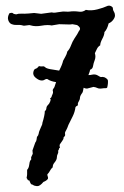

<svg xmlns="http://www.w3.org/2000/svg" viewBox="-20 -631 431 667"><path d="M278.3 -596.7Q296.9 -592.8 318.8 -598.6Q340.8 -604.5 349.6 -608.9Q358.4 -613.3 365.2 -609.9Q372.1 -606.4 372.1 -602.5Q372.1 -598.6 373.5 -594.7Q375 -590.8 377 -587.9Q378.9 -585 379.4 -578.1Q379.9 -571.3 373.5 -562.5Q367.2 -553.7 357.4 -549.8Q352.5 -529.3 342.8 -519.5Q342.8 -509.8 335.4 -496.1Q328.1 -482.4 328.1 -473.6Q320.3 -468.8 316.9 -461.4Q313.5 -454.1 309.6 -446.3Q313.5 -433.6 309.1 -422.4Q304.7 -411.1 303.2 -401.4Q301.8 -391.6 293 -388.7Q293 -384.8 287.1 -370.1Q293.9 -370.1 299.8 -371.6Q305.7 -373 311 -372.1Q316.4 -371.1 320.8 -368.2Q325.2 -365.2 330.1 -363.3Q344.7 -366.2 354.5 -353.5Q356.4 -343.8 352.5 -327.1Q350.6 -324.2 347.2 -324.7Q343.8 -325.2 334 -323.7Q324.2 -322.3 318.4 -325.2Q312.5 -328.1 304.7 -329.1L282.2 -323.2Q276.4 -323.2 270.5 -326.2Q269.5 -322.3 269 -318.4Q268.6 -314.5 266.6 -309.6Q257.8 -297.9 257.8 -291.5Q257.8 -285.2 253.4 -278.3Q249 -271.5 251 -265.6Q249 -263.7 246.6 -262.7Q244.1 -261.7 242.2 -258.8Q240.2 -242.2 232.4 -226.6L217.8 -197.3Q212.9 -183.6 210.4 -179.7Q208 -175.8 206.5 -172.4Q205.1 -168.9 206.1 -165Q207 -161.1 205.1 -158.2Q200.2 -154.3 200.7 -151.4Q201.2 -148.4 196.3 -141.6Q191.4 -134.8 188.5 -130.4Q185.5 -126 188.5 -118.2Q184.6 -116.2 184.6 -112.8Q184.6 -109.4 181.6 -107.4Q183.6 -102.5 180.7 -96.7Q177.7 -90.8 177.7 -85.4Q177.7 -80.1 175.3 -75.2Q172.9 -70.3 168 -64.5Q163.1 -58.6 163.1 -49.8Q157.2 -44.9 153.8 -38.1Q150.4 -31.2 144.5 -25.4Q144.5 -20.5 146 -17.6Q147.5 -14.6 146.5 -9.8Q141.6 -2.9 130.9 1Q118.2 16.6 108.4 15.6Q98.6 14.6 95.7 12.2Q92.8 9.8 87.9 8.8Q84 2 82 -3.9Q77.1 -3.9 75.7 -7.3Q74.2 -10.7 72.3 -12.7Q74.2 -21.5 74.2 -25.4V-41Q80.1 -46.9 81.5 -58.6Q83 -70.3 85 -72.8Q86.9 -75.2 88.9 -78.1Q86.9 -83 89.4 -87.4Q91.8 -91.8 93.8 -96.7L92.8 -108.4Q97.7 -123 102.5 -135.7Q106.4 -140.6 106.9 -145.5Q107.4 -150.4 108.4 -155.3Q113.3 -160.2 114.3 -166.5Q115.2 -172.9 117.7 -178.2Q120.1 -183.6 121.6 -187.5Q123 -191.4 125.5 -196.3Q127.9 -201.2 127 -203.1Q135.7 -231.4 135.7 -245.1Q140.6 -248 141.1 -254.9Q141.6 -261.7 146.5 -266.1Q151.4 -270.5 154.3 -278.3Q157.2 -286.1 155.3 -286.6Q153.3 -287.1 154.3 -289.1Q159.2 -293 159.2 -294.9Q159.2 -296.9 162.1 -302.7Q165 -308.6 164.1 -312Q163.1 -315.4 163.1 -318.4Q164.1 -321.3 168.9 -328.1L174.8 -345.7Q155.3 -348.6 144.5 -356.4Q139.6 -357.4 134.8 -354Q129.9 -350.6 122.1 -351.6Q114.3 -352.5 104 -360.8Q93.8 -369.1 95.7 -379.9Q97.7 -390.6 103.5 -392.1Q109.4 -393.6 115.2 -401.4Q123 -399.4 127.9 -400.4Q132.8 -401.4 136.2 -397.9Q139.6 -394.5 146.5 -392.6Q153.3 -390.6 164.1 -389.2Q174.8 -387.7 185.5 -385.7Q196.3 -406.2 199.2 -419.9Q203.1 -427.7 207.5 -435.1Q211.9 -442.4 213.9 -452.1Q221.7 -460 226.6 -473.1Q231.4 -486.3 238.8 -497.6Q246.1 -508.8 248 -511.7Q250 -514.6 251.5 -518.1Q252.9 -521.5 255.9 -525.4Q262.7 -534.2 248 -543.9Q233.4 -546.9 231.9 -546.9Q230.5 -546.9 222.7 -545.9L185.5 -546.9L162.1 -543Q160.2 -542 156.7 -543Q153.3 -543.9 144.5 -543.9Q135.7 -543.9 122.1 -541.5Q108.4 -539.1 94.7 -541L82 -543.9L66.4 -542Q63.5 -541 59.1 -542.5Q54.7 -543.9 48.3 -544.4Q42 -544.9 35.6 -544.4Q29.3 -543.9 21 -546.9Q12.7 -549.8 8.8 -560.5Q4.9 -571.3 12.7 -585Q22.5 -587.9 24.9 -585Q27.3 -582 36.1 -581.1Q43.9 -584 54.2 -583.5Q64.5 -583 78.1 -584L98.6 -585.9L123 -583L159.2 -587.9Q162.1 -587.9 164.6 -586.9Q167 -585.9 183.6 -588.9Q200.2 -591.8 208 -590.8Q215.8 -589.8 222.2 -590.8Q228.5 -591.8 236.8 -591.8Q245.1 -591.8 256.3 -590.3Q267.6 -588.9 278.3 -596.7Z"/></svg>

Font: Mountains of Christmas
Style: Bold
Weight: 700
Designer: Crystal Kluge
Foundry: Font Diner, Inc DBA Tart Workshop
Version: Version 1.002